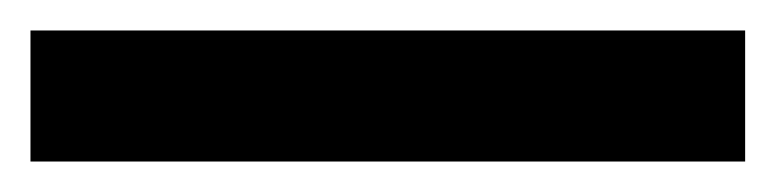

<svg xmlns="http://www.w3.org/2000/svg" viewBox="-22 60 509 126"><path d="M467 166V80H-2V166Z"/></svg>

Font: Noto Sans Khmer UI SemiBold
Style: Regular
Weight: 600
Designer: Danh Hong and the Monotype Design Team
Foundry: Monotype Imaging Inc.
Version: Version 2.002